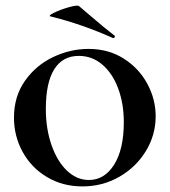

<svg xmlns="http://www.w3.org/2000/svg" viewBox="-20 -655 607 687"><path d="M30 -234Q30 -310 69.5 -366Q109 -422 170.5 -451Q232 -480 297 -480Q368 -480 422.5 -445.5Q477 -411 507 -355.5Q537 -300 537 -239Q537 -172 502 -114.5Q467 -57 407 -22.5Q347 12 275 12Q204 12 148 -21.5Q92 -55 61 -111.5Q30 -168 30 -234ZM423 -218Q423 -284 403 -338Q383 -392 346.5 -423.5Q310 -455 262 -455Q204 -455 174 -407Q144 -359 144 -265Q144 -194 164.5 -135.5Q185 -77 220 -44Q255 -11 298 -11Q354 -11 388.5 -66Q423 -121 423 -218ZM162 -596Q150 -598 173.5 -609.5Q197 -621 227.5 -629.5Q258 -638 263 -633L310 -593Q354 -555 388 -529Q391 -528 391 -525Q391 -522 389 -520Q387 -518 384 -519Q272 -569 162 -596Z"/></svg>

Font: Cormorant Unicase
Style: Bold
Weight: 700
Designer: Christian Thalmann (Catharsis Fonts)
Foundry: Catharsis Fonts
Version: Version 4.000